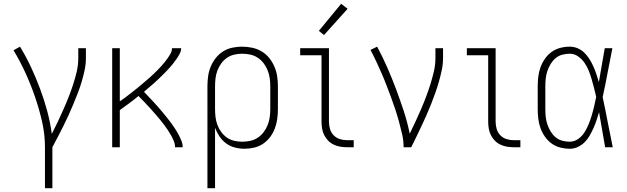

<svg xmlns="http://www.w3.org/2000/svg" viewBox="-20 -773 3290 1008"><path d="M216 215V0Q216 -68 201 -134Q186 -200 164 -264Q142 -328 114 -389.5Q86 -451 51 -509L85 -528Q117 -476 143 -420Q169 -364 190.5 -306.5Q212 -249 228 -189.5Q244 -130 252 -70Q268 -101 283 -133Q298 -165 312.5 -197.5Q327 -230 340 -263Q353 -296 364 -329.5Q375 -363 383 -398Q391 -433 391 -468V-520H431V-468Q431 -437 424.5 -406Q418 -375 409 -344.5Q400 -314 388.5 -284.5Q377 -255 365 -226Q353 -197 340 -168.5Q327 -140 313 -112Q299 -84 284.5 -56Q270 -28 255 0V215Z M569 0V-520H609V-241Q621 -249 632.5 -257.5Q644 -266 655 -274.5Q666 -283 677.5 -292Q689 -301 700 -310Q711 -319 721.5 -328Q732 -337 743 -346Q754 -355 764.5 -364.5Q775 -374 785.5 -384Q796 -394 806 -404Q816 -414 825.5 -424.5Q835 -435 844 -446Q853 -457 861 -468.5Q869 -480 876 -493Q883 -506 883 -520H931Q931 -505 923.5 -491Q916 -477 907.5 -464.5Q899 -452 889.5 -440Q880 -428 869.5 -416.5Q859 -405 848.5 -394Q838 -383 827 -372.5Q816 -362 805 -351.5Q794 -341 782.5 -331Q771 -321 759 -311Q747 -301 736 -291Q748 -278 760.5 -265Q773 -252 785 -239Q797 -226 809 -212.5Q821 -199 832.5 -185Q844 -171 855.5 -157Q867 -143 877.5 -128.5Q888 -114 898 -99Q908 -84 916.5 -68Q925 -52 932 -35Q939 -18 939 0H899Q899 -17 892.5 -32.5Q886 -48 878 -62.5Q870 -77 860.5 -91Q851 -105 841 -118.5Q831 -132 820 -145Q809 -158 798.5 -170.5Q788 -183 776.5 -195.5Q765 -208 753.5 -220.5Q742 -233 730.5 -245Q719 -257 707 -269Q683 -249 658.5 -231Q634 -213 609 -195V0Z M1069 215V-320Q1069 -346 1072.5 -372Q1076 -398 1086 -422.5Q1096 -447 1112.5 -468Q1129 -489 1151 -503Q1173 -517 1199 -522.5Q1225 -528 1251 -528Q1277 -528 1303.5 -522.5Q1330 -517 1353 -503.5Q1376 -490 1393 -469Q1410 -448 1420.5 -423.5Q1431 -399 1435 -373Q1439 -347 1439 -320V-200Q1439 -174 1435.5 -148.5Q1432 -123 1423 -99Q1414 -75 1398.5 -54Q1383 -33 1361.5 -18.5Q1340 -4 1314.5 2Q1289 8 1264 8Q1238 8 1213 1.5Q1188 -5 1167.5 -20Q1147 -35 1132.5 -56.5Q1118 -78 1109 -102V215ZM1251 -29Q1272 -29 1293.5 -33.5Q1315 -38 1333 -50Q1351 -62 1364 -79Q1377 -96 1385 -116Q1393 -136 1396 -157.5Q1399 -179 1399 -200V-320Q1399 -341 1396 -362.5Q1393 -384 1385 -404Q1377 -424 1364 -441Q1351 -458 1333 -470Q1315 -482 1293.5 -486.5Q1272 -491 1251 -491Q1230 -491 1209 -486Q1188 -481 1171 -469Q1154 -457 1141.5 -440Q1129 -423 1121.5 -403Q1114 -383 1111.5 -362Q1109 -341 1109 -320V-200Q1109 -179 1111.5 -158Q1114 -137 1121.5 -117Q1129 -97 1141.5 -80Q1154 -63 1171 -51Q1188 -39 1209 -34Q1230 -29 1251 -29Z M1802 0Q1784 0 1766 -3Q1748 -6 1731.5 -14Q1715 -22 1702.5 -35Q1690 -48 1682 -64Q1674 -80 1671 -98Q1668 -116 1668 -134V-483H1556V-520H1707V-134Q1707 -115 1712.5 -96Q1718 -77 1731.5 -63Q1745 -49 1763.5 -43Q1782 -37 1802 -37H1837V0ZM1681 -589 1654 -611 1771 -753 1805 -727Z M2099 0Q2099 -34 2091.5 -67Q2084 -100 2075 -133Q2066 -166 2055.5 -198Q2045 -230 2033 -262Q2021 -294 2009 -325.5Q1997 -357 1983.5 -388Q1970 -419 1955.5 -450Q1941 -481 1925 -511L1960 -528Q1989 -474 2013.5 -418Q2038 -362 2059.5 -304.5Q2081 -247 2100 -189Q2119 -131 2131 -71Q2146 -102 2161 -134Q2176 -166 2190 -198.5Q2204 -231 2216.5 -264Q2229 -297 2239.5 -330.5Q2250 -364 2258 -398.5Q2266 -433 2266 -468V-520H2306V-468Q2306 -437 2299.5 -406Q2293 -375 2284.5 -345Q2276 -315 2265.5 -285.5Q2255 -256 2243.5 -227Q2232 -198 2219.5 -169.5Q2207 -141 2193.5 -112.5Q2180 -84 2166.5 -56Q2153 -28 2139 0Z M2677 0Q2659 0 2641 -3Q2623 -6 2606.5 -14Q2590 -22 2577.5 -35Q2565 -48 2557 -64Q2549 -80 2546 -98Q2543 -116 2543 -134V-483H2431V-520H2582V-134Q2582 -115 2587.5 -96Q2593 -77 2606.5 -63Q2620 -49 2638.5 -43Q2657 -37 2677 -37H2712V0Z M2971 8Q2946 8 2921 1.5Q2896 -5 2875.5 -20Q2855 -35 2840.5 -56Q2826 -77 2817.5 -100.5Q2809 -124 2806 -149.5Q2803 -175 2803 -200V-320Q2803 -345 2806 -370.5Q2809 -396 2817.5 -419.5Q2826 -443 2840.5 -464Q2855 -485 2875.5 -500Q2896 -515 2921 -521.5Q2946 -528 2971 -528Q2993 -528 3013 -519.5Q3033 -511 3048.5 -495.5Q3064 -480 3075.5 -461.5Q3087 -443 3095.5 -423.5Q3104 -404 3111 -383.5Q3118 -363 3124 -342Q3132 -387 3139.5 -431.5Q3147 -476 3155 -520H3195Q3182 -456 3170 -391.5Q3158 -327 3144 -263Q3158 -198 3170.5 -132Q3183 -66 3197 0H3157Q3149 -46 3141 -92Q3133 -138 3125 -184Q3119 -163 3112 -142Q3105 -121 3096 -101Q3087 -81 3076 -61.5Q3065 -42 3049.5 -26.5Q3034 -11 3013.5 -1.5Q2993 8 2971 8ZM2971 -29Q2995 -29 3015.5 -43.5Q3036 -58 3049 -79Q3062 -100 3071 -122.5Q3080 -145 3087 -168.5Q3094 -192 3099.5 -216Q3105 -240 3110 -264Q3105 -287 3099 -310Q3093 -333 3086.5 -356Q3080 -379 3071 -401.5Q3062 -424 3048.5 -443.5Q3035 -463 3015 -477Q2995 -491 2971 -491Q2951 -491 2931 -485.5Q2911 -480 2896 -467Q2881 -454 2870.5 -436.5Q2860 -419 2853.5 -399.5Q2847 -380 2845 -360Q2843 -340 2843 -320V-200Q2843 -180 2845 -160Q2847 -140 2853.5 -120.5Q2860 -101 2870.5 -83.5Q2881 -66 2896 -53Q2911 -40 2931 -34.5Q2951 -29 2971 -29Z"/></svg>

Font: Zed Sans Extralight
Style: Regular
Weight: 200
Designer: Belleve Invis
Foundry: Belleve Invis
Version: Version 1.0.0; ttfautohint (v1.8.4)